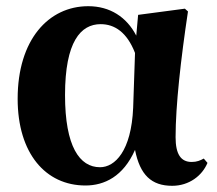

<svg xmlns="http://www.w3.org/2000/svg" viewBox="-20 -583 702 620"><path d="M256 16C317 16 378 -13 416 -99C432 -18 469 17 536 17C591 17 633 -16 650 -57L638 -71C627 -65 616 -60 599 -60C564 -60 547 -85 547 -140C547 -242 564 -393 587 -546L577 -555L426 -535L420 -468C389 -528 335 -563 265 -563C137 -563 37 -455 37 -264C37 -88 127 16 256 16ZM416 -412 410 -235C404 -95 351 -43 303 -43C237 -43 190 -110 190 -276C190 -449 241 -505 305 -505C350 -505 390 -479 416 -412Z"/></svg>

Font: Source Han Serif KR Heavy
Style: Regular
Weight: 900
Designer: Ryoko NISHIZUKA 西塚涼子 (kana & ideographs); Frank Grießhammer (Latin, Greek & Cyrillic); Wenlong ZHANG 张文龙 (bopomofo); San
Foundry: Adobe
Version: Version 2.001;hotconv 1.1.0;makeotfexe 2.6.0